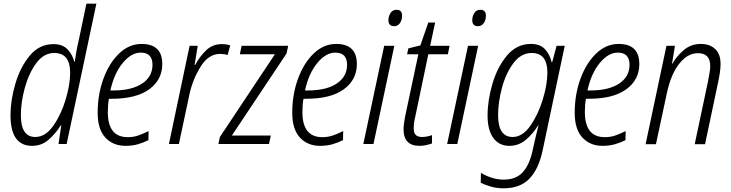

<svg xmlns="http://www.w3.org/2000/svg" viewBox="-20 -780 3961 1040"><path d="M171 -38Q93 -38 93 -156Q93 -226 114.5 -304.5Q136 -383 176.5 -438Q217 -493 274 -493Q360 -493 360 -386Q360 -322 335.5 -240.5Q311 -159 268.5 -98.5Q226 -38 171 -38ZM154 10Q205 10 243 -23Q281 -56 310 -102H312L297 0H341L502 -760H448L407 -564Q400 -535 394.5 -505Q389 -475 385 -446H382Q373 -484 346 -512.5Q319 -541 270 -541Q193 -541 141.5 -479Q90 -417 63.5 -327.5Q37 -238 37 -155Q37 10 154 10Z M660 10Q697 10 728 1Q759 -8 784 -21L785 -70Q757 -56 730 -46.5Q703 -37 672 -37Q564 -37 564 -173Q564 -214 570 -245H585Q718 -245 788.5 -296.5Q859 -348 859 -433Q859 -542 747 -542Q679 -542 625 -490Q571 -438 540 -353Q509 -268 509 -169Q509 -80 550.5 -35Q592 10 660 10ZM578 -290Q598 -382 644.5 -438.5Q691 -495 742 -495Q806 -495 806 -429Q806 -365 750 -327.5Q694 -290 593 -290Z M895 0H949L1006 -268Q1023 -348 1066 -418Q1109 -488 1172 -488Q1195 -488 1213 -482L1227 -534Q1209 -541 1181 -541Q1131 -541 1096 -507Q1061 -473 1037 -428H1034L1051 -532H1007Z M1163 0 1171 -38 1469 -486H1279L1289 -532H1541L1532 -490L1236 -46H1447L1437 0Z M1714 10Q1751 10 1782 1Q1813 -8 1838 -21L1839 -70Q1811 -56 1784 -46.5Q1757 -37 1726 -37Q1618 -37 1618 -173Q1618 -214 1624 -245H1639Q1772 -245 1842.5 -296.5Q1913 -348 1913 -433Q1913 -542 1801 -542Q1733 -542 1679 -490Q1625 -438 1594 -353Q1563 -268 1563 -169Q1563 -80 1604.5 -35Q1646 10 1714 10ZM1632 -290Q1652 -382 1698.5 -438.5Q1745 -495 1796 -495Q1860 -495 1860 -429Q1860 -365 1804 -327.5Q1748 -290 1647 -290Z M2115 -638Q2135 -638 2146.5 -655Q2158 -672 2158 -695Q2158 -727 2128 -727Q2106 -727 2095 -709Q2084 -691 2084 -671Q2084 -638 2115 -638ZM1948 0H2003L2116 -532H2061Z M2252 10Q2271 10 2288.5 6Q2306 2 2320 -3V-48Q2292 -38 2265 -38Q2219 -38 2221 -87Q2221 -115 2230 -151L2300 -486H2406L2415 -532H2310L2337 -658H2300L2257 -534L2192 -518L2185 -486H2246L2175 -152Q2171 -132 2168.5 -113.5Q2166 -95 2166 -80Q2166 10 2252 10Z M2569 -638Q2589 -638 2600.5 -655Q2612 -672 2612 -695Q2612 -727 2582 -727Q2560 -727 2549 -709Q2538 -691 2538 -671Q2538 -638 2569 -638ZM2402 0H2457L2570 -532H2515Z M2757 -38Q2678 -38 2678 -156Q2678 -226 2699 -304.5Q2720 -383 2761 -438Q2802 -493 2860 -493Q2945 -493 2945 -387Q2945 -323 2920 -241Q2895 -159 2852.5 -98.5Q2810 -38 2757 -38ZM2708 240Q2796 240 2846.5 189Q2897 138 2919 36L3039 -532H2995L2971 -443H2968Q2959 -484 2932.5 -513Q2906 -542 2856 -542Q2779 -542 2726.5 -479.5Q2674 -417 2647.5 -326.5Q2621 -236 2621 -154Q2621 -76 2652 -33Q2683 10 2739 10Q2789 10 2827.5 -22Q2866 -54 2895 -101H2897Q2892 -84 2886 -57Q2880 -30 2875 -10L2865 35Q2848 113 2811.5 153Q2775 193 2708 193Q2674 193 2640 181.5Q2606 170 2585 156L2584 210Q2606 221 2638 230.5Q2670 240 2708 240Z M3244 10Q3281 10 3312 1Q3343 -8 3368 -21L3369 -70Q3341 -56 3314 -46.5Q3287 -37 3256 -37Q3148 -37 3148 -173Q3148 -214 3154 -245H3169Q3302 -245 3372.5 -296.5Q3443 -348 3443 -433Q3443 -542 3331 -542Q3263 -542 3209 -490Q3155 -438 3124 -353Q3093 -268 3093 -169Q3093 -80 3134.5 -35Q3176 10 3244 10ZM3162 -290Q3182 -382 3228.5 -438.5Q3275 -495 3326 -495Q3390 -495 3390 -429Q3390 -365 3334 -327.5Q3278 -290 3177 -290Z M3477 1H3533L3591 -270Q3613 -376 3658.5 -434Q3704 -492 3760 -492Q3827 -492 3827 -423Q3827 -405 3823 -383.5Q3819 -362 3815 -339L3743 1H3799L3870 -335Q3875 -358 3879 -384.5Q3883 -411 3883 -431Q3884 -486 3854.5 -514Q3825 -542 3776 -542Q3723 -542 3684 -509Q3645 -476 3622 -435H3620L3636 -532H3590Z"/></svg>

Font: Noto Sans Display SemiCondensed Light
Style: Italic
Weight: 300
Width: 4
Italic angle: -12°
Designer: Monotype Design Team
Foundry: Monotype Imaging Inc.
Version: Version 1.900